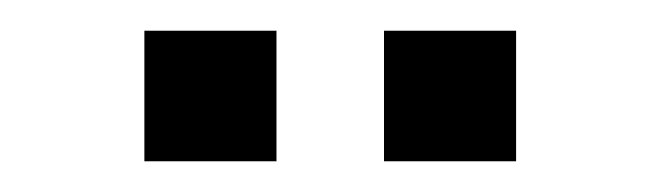

<svg xmlns="http://www.w3.org/2000/svg" viewBox="-20 -722 430 125"><path d="M230 -617H316V-702H230ZM74 -617H160V-702H74Z"/></svg>

Font: Ronzino
Style: Regular
Weight: 400
Designer: Nunzio Mazzaferro
Foundry: Collletttivo
Version: Version 1.000;Glyphs 3.3 (3337)